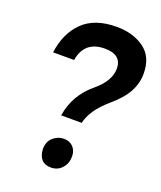

<svg xmlns="http://www.w3.org/2000/svg" viewBox="-132 -783 737 877"><g transform="rotate(20 236.0 -344.5)"><path d="M283 -231H183Q199 -334 280 -401Q349 -458 349 -518Q349 -586 267 -586Q168 -586 152 -489H50Q62 -584 119.5 -641Q177 -698 284 -698Q364 -698 418 -659Q472 -620 472 -539Q472 -491 448.5 -448.2Q425 -405.5 371 -360Q297 -296 283 -231ZM219 9Q162 9 157 -57Q157 -94.5 180 -114.8Q203 -135 232 -135Q260 -135 277 -117.5Q294 -100 294 -71Q294 -37.5 273.2 -14.2Q252.5 9 219 9Z"/></g></svg>

Font: Argentum Sans Medium
Style: Italic
Weight: 500
Italic angle: -11°
Designer: Julieta Ulanovsky (font), Cristiano Sobral (main changes and remaster)
Foundry: Julieta Ulanovsky (font), Cristiano Sobral (main changes and remaster)
Version: Version 2.007;June 15, 2022;FontCreator 14.0.0.2814 64-bit; 